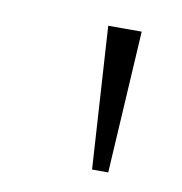

<svg xmlns="http://www.w3.org/2000/svg" viewBox="-43 -748 313 331"><g transform="rotate(10 113.5 -582.5)"><path d="M122.1 -707H180.7L166 -458H137.7Z"/></g></svg>

Font: Pretendard Std ExtraLight
Style: Regular
Weight: 200
Designer: Base glyphs from Inter by Rasmus Andersson; Hangeul glyphs from Noto Sans CJK(Source Han Sans) by Jang Soo-young and Kan
Foundry: Kil Hyung-jin
Version: Version 1.309